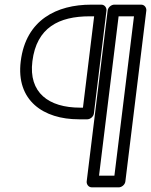

<svg xmlns="http://www.w3.org/2000/svg" viewBox="-20 -699 648 824"><path d="M405 55 489 -629H555L471 55ZM352 80C351 91 359 105 374 105H490C501 105 516 95 518 80L608 -654C609 -665 601 -679 586 -679H470C459 -679 444 -669 442 -654ZM324 -237C189 -237 102 -301 119 -436C137 -581 233 -629 365 -629H384L336 -237ZM318 -187H355C366 -187 381 -197 383 -212L437 -654C438 -665 430 -679 415 -679H371C225 -679 91 -615 69 -436C48 -267 167 -187 318 -187Z"/></svg>

Font: Falling Sky
Style: OuObl
Weight: 400
Designer: Paul D. Hunt
Foundry: Adobe Systems Incorporated
Version: Version 1.02